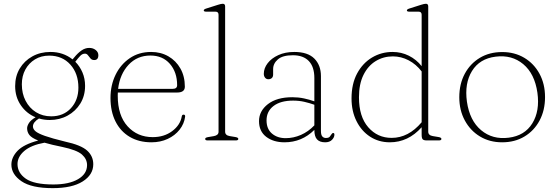

<svg xmlns="http://www.w3.org/2000/svg" viewBox="-20 -746 2968 1020"><path d="M325 6Q410.5 24.5 443 54Q475.5 83.5 475.5 126.5Q475.5 182.5 419.2 218Q363 253.5 260 253.5Q147.5 253.5 94 216.8Q40.5 180 40.5 128.5Q40.5 89.5 73.2 55.2Q106 21 183 0.5Q148 -13.5 136 -29Q124 -44.5 124 -64.5Q124 -77 133.8 -92.5Q143.5 -108 169 -123Q120.5 -143 90.5 -187Q60.5 -231 60.5 -288.5Q60.5 -341.5 85 -382.2Q109.5 -423 152 -446.5Q194.5 -470 248 -470Q315.5 -470 365.5 -430.5L374 -440.5Q393 -464 412.8 -477.8Q432.5 -491.5 454 -491.5Q474.5 -491.5 488.5 -480.2Q502.5 -469 502.5 -453Q502.5 -427 480.5 -427Q468 -427 460.8 -435.5Q453.5 -444 447.2 -452.5Q441 -461 431.5 -461Q417.5 -461 406.2 -449.2Q395 -437.5 380 -418Q404 -394 418 -361.2Q432 -328.5 432 -290Q432 -237 406.8 -196Q381.5 -155 339 -131.8Q296.5 -108.5 244 -108.5Q214.5 -108.5 187 -116.5Q155 -96.5 155 -74.5Q155 -60.5 168.5 -48.8Q182 -37 218.8 -24Q255.5 -11 325 6ZM241 -450.5Q198.5 -450.5 165.8 -430.5Q133 -410.5 114.5 -376.2Q96 -342 96 -298Q96 -249 116 -210.5Q136 -172 171.2 -150Q206.5 -128 252 -128Q317 -128 356.8 -171.2Q396.5 -214.5 396.5 -280.5Q396.5 -355 353.8 -402.8Q311 -450.5 241 -450.5ZM73 125.5Q73 172.5 117 203.2Q161 234 263.5 234Q346.5 234 394.5 206Q442.5 178 442.5 131Q442.5 99 415.5 75Q388.5 51 310.5 34.5Q253 23 216.5 12Q145 25 109 56Q73 87 73 125.5Z M962 -285.5Q962 -254.5 921 -254.5H606Q605.5 -246 605.5 -237.5Q605.5 -132.5 657.8 -75Q710 -17.5 791.5 -17.5Q852 -17.5 894.8 -49.5Q937.5 -81.5 945.5 -127Q947 -137 955 -137Q964.5 -137 963.5 -126.5Q958.5 -88 934 -57Q909.5 -26 870.8 -8Q832 10 784.5 10Q718 10 669 -19Q620 -48 593.5 -101Q567 -154 567 -225.5Q567 -293.5 594 -348.8Q621 -404 669.5 -437Q718 -470 783 -470Q834 -470 874.5 -446.8Q915 -423.5 938.5 -382Q962 -340.5 962 -285.5ZM779 -451Q709 -451 663 -401.8Q617 -352.5 607.5 -274H897.5Q921 -274 921 -293.5Q921 -362.5 882.5 -406.8Q844 -451 779 -451Z M1176 -712V-46.5Q1176 -27 1200.5 -23L1230.5 -18Q1246 -15.5 1246 -8Q1246 0 1232.5 0H1082.5Q1070 0 1070 -8Q1070 -15 1084.5 -17.5L1116.5 -23Q1141 -27.5 1141 -46V-667.5Q1141 -684 1125 -684H1076Q1062.5 -684 1062.5 -690.5Q1062.5 -696.5 1075 -700.5L1138 -720.5Q1155 -726 1163.5 -726Q1176 -726 1176 -712Z M1356 -102.5Q1356 -156 1403.2 -192.8Q1450.5 -229.5 1533 -229.5Q1565.5 -229.5 1595 -223.2Q1624.5 -217 1650 -207.5V-331.5Q1650 -391 1620.5 -421.8Q1591 -452.5 1536 -452.5Q1481.5 -452.5 1456.2 -430.5Q1431 -408.5 1431 -379V-350Q1431 -337.5 1423.8 -331.2Q1416.5 -325 1405.5 -325Q1395 -325 1388.2 -333.2Q1381.5 -341.5 1381.5 -354Q1381.5 -383.5 1401.8 -410Q1422 -436.5 1458.5 -453.2Q1495 -470 1543.5 -470Q1615 -470 1650 -434.8Q1685 -399.5 1685 -341.5V-50Q1685 -29.5 1692.2 -21.2Q1699.5 -13 1711 -13Q1726 -13 1731.5 -19.5Q1737 -26 1740.5 -32Q1745 -39.5 1750 -39.5Q1756.5 -39.5 1756.5 -30.5Q1756.5 -16.5 1743.8 -3.2Q1731 10 1707.5 10Q1678.5 10 1664.2 -5.5Q1650 -21 1650 -56Q1583.5 10 1491.5 10Q1432.5 10 1394.2 -19.2Q1356 -48.5 1356 -102.5ZM1396 -106.5Q1396 -61 1424.8 -36.5Q1453.5 -12 1497.5 -12Q1539 -12 1578.5 -29.2Q1618 -46.5 1650 -80V-189.5Q1625 -198.5 1597 -205Q1569 -211.5 1537 -211.5Q1470.5 -211.5 1433.2 -183Q1396 -154.5 1396 -106.5Z M1847.5 -223Q1847.5 -300.5 1877.2 -355.8Q1907 -411 1956.5 -440.5Q2006 -470 2065.5 -470Q2112 -470 2152 -450Q2192 -430 2220 -394.5V-667.5Q2220 -684 2204 -684H2155Q2141.5 -684 2141.5 -690.5Q2141.5 -696.5 2154 -700.5L2217 -720.5Q2234 -726 2242.5 -726Q2255 -726 2255 -712V-46.5Q2255 -27 2279.5 -23L2309.5 -18Q2325 -15.5 2325 -8Q2325 0 2311.5 0H2247.5Q2231.5 0 2225.8 -5.8Q2220 -11.5 2220 -30V-70Q2148.5 10 2051 10Q1992 10 1946 -20Q1900 -50 1873.8 -102.8Q1847.5 -155.5 1847.5 -223ZM1887 -229Q1887 -126.5 1936.2 -70Q1985.5 -13.5 2060.5 -13.5Q2150 -13.5 2220 -96.5V-366.5Q2191 -404.5 2151 -425.5Q2111 -446.5 2067 -446.5Q2017 -446.5 1976 -421.5Q1935 -396.5 1911 -348Q1887 -299.5 1887 -229Z M2648 -469.5Q2714 -469.5 2765.5 -438.8Q2817 -408 2846.2 -354Q2875.5 -300 2875.5 -230Q2875.5 -160 2846.5 -105.8Q2817.5 -51.5 2766.2 -20.8Q2715 10 2647.5 10Q2581.5 10 2530.2 -20.8Q2479 -51.5 2449.5 -105.8Q2420 -160 2420 -229.5Q2420 -300 2449 -354Q2478 -408 2529.2 -438.8Q2580.5 -469.5 2648 -469.5ZM2682.5 -14.5Q2767.5 -25 2808 -90.8Q2848.5 -156.5 2835 -253.5Q2820.5 -354.5 2759.8 -405.2Q2699 -456 2613 -445Q2528 -434.5 2487.5 -368.8Q2447 -303 2460.5 -206Q2475 -105.5 2535.8 -54.5Q2596.5 -3.5 2682.5 -14.5Z"/></svg>

Font: Fraunces 9pt S000 Thin
Style: Regular
Weight: 100
Version: Version 1.000; ttfautohint (v1.8.3)